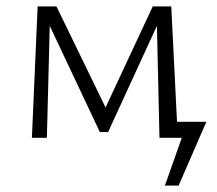

<svg xmlns="http://www.w3.org/2000/svg" viewBox="-20 -432 679 602"><path d="M540 150H497L550 0H480L472 -351L319 -18H293L136 -351L127 0H80L98 -412H157L311 -95L459 -412H517L535 -50H627Z"/></svg>

Font: Isabella Sans
Style: Regular
Weight: 400
Designer: Original fonts by Christian Thalmann (Catharsis Fonts), Modifications by Cristiano Sobral
Version: Version 0.002;July 12, 2020;FontCreator 13.0.0.2655 64-bit; 